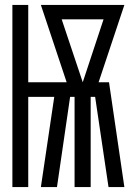

<svg xmlns="http://www.w3.org/2000/svg" viewBox="-20 -755 540 775"><path d="M30 0V-735H94V-423H249L145 -735H482L378 -423H420L482 0H418L364 -364H346V0H281V-364H263L210 0H145L199 -364H94V0ZM314 -423 398 -677H229Z"/></svg>

Font: Iosevka Term Curly
Style: Regular
Weight: 400
Designer: Belleve Invis
Foundry: Belleve Invis
Version: Version 32.3.0